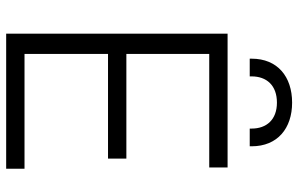

<svg xmlns="http://www.w3.org/2000/svg" viewBox="-188 -756 944 607"><g transform="rotate(90 283.5 -452.0)"><path d="M86 0H513V-58H150V-322H481V-380H150V-642H509V-700H86ZM165 -770H221V-776C221 -823 249 -856 304 -856C358 -856 386 -823 386 -776V-770H442V-776C442 -858 385 -904 304 -904C222 -904 165 -858 165 -776Z"/></g></svg>

Font: Meta Space Light
Style: Regular
Weight: 300
Designer: Meta Pool / Florian Karsten
Foundry: Meta Pool / Florian Karsten
Version: Version 2.000;Glyphs 3.1.1 (3137)